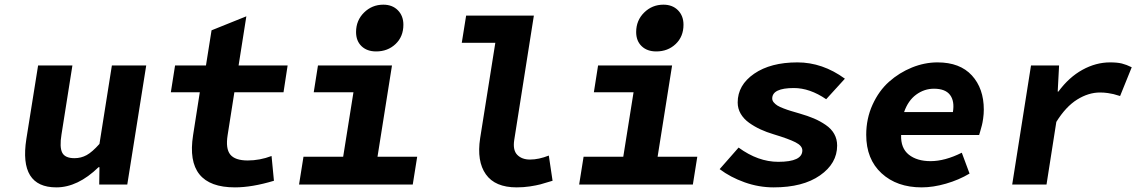

<svg xmlns="http://www.w3.org/2000/svg" viewBox="-20 -790 4865 822"><path d="M221.2 12.2Q60.5 12.2 92.8 -194.8L143.1 -509.8H290L243.2 -213.9Q234.4 -160.2 246.3 -136.5Q258.3 -112.8 298.8 -112.8Q327.1 -112.8 351.1 -126Q375 -139.2 405.8 -173.8L459 -509.8H606L524.9 0H404.8L405.8 -74.2H401.9Q313 12.2 221.2 12.2Z M985.8 12.2Q771.5 12.2 806.6 -210.9L835.4 -395H711.4L729.5 -509.8H861.8L885.7 -660.2L1034.7 -720.2L1001.5 -509.8H1211.4L1193.8 -395H983.4L954.6 -211.9Q945.3 -153.8 965.8 -128.4Q986.3 -103 1040.5 -103Q1092.3 -103 1142.6 -122.1L1152.8 -16.1Q1059.1 12.2 985.8 12.2Z M1590.3 -569.8Q1551.3 -569.8 1527.8 -592.3Q1504.4 -614.7 1504.4 -652.8Q1504.4 -702.6 1538.6 -736.3Q1572.8 -770 1621.1 -770Q1659.7 -770 1683.3 -746.1Q1707 -722.2 1707 -684.1Q1707 -633.3 1673.6 -601.6Q1640.1 -569.8 1590.3 -569.8ZM1260.3 0 1279.3 -119.1H1449.2L1493.2 -395H1323.2L1341.3 -509.8H1658.2L1596.2 -119.1H1766.1L1747.1 0Z M2191.9 12.2Q2099.6 12.2 2060.1 -43.7Q2020.5 -99.6 2035.6 -198.2L2100.6 -606.9H1957L1975.6 -723.1H2265.6L2181.6 -190.9Q2174.8 -147 2194.6 -127Q2214.4 -106.9 2249 -106.9Q2286.6 -106.9 2329.6 -124L2345.7 -16.1Q2311 -5.4 2293.5 -0.7Q2275.9 3.9 2248.5 8.1Q2221.2 12.2 2191.9 12.2Z M2789.6 -569.8Q2750.5 -569.8 2727.1 -592.3Q2703.6 -614.7 2703.6 -652.8Q2703.6 -702.6 2737.8 -736.3Q2772 -770 2820.3 -770Q2858.9 -770 2882.6 -746.1Q2906.2 -722.2 2906.2 -684.1Q2906.2 -633.3 2872.8 -601.6Q2839.4 -569.8 2789.6 -569.8ZM2459.5 0 2478.5 -119.1H2648.4L2692.4 -395H2522.5L2540.5 -509.8H2857.4L2795.4 -119.1H2965.3L2946.3 0Z M3292 12.2Q3228.5 12.2 3167.7 -9.5Q3106.9 -31.2 3061 -65.9L3142.1 -158.2Q3225.6 -97.2 3312 -97.2Q3415 -97.2 3415 -146Q3415 -166 3385.5 -180.9Q3356 -195.8 3293 -214.8Q3261.7 -224.1 3235.8 -236.1Q3210 -248 3187 -264.4Q3164.1 -280.8 3151.1 -303Q3138.2 -325.2 3138.2 -351.1Q3138.2 -425.8 3208.7 -474.4Q3279.3 -522.9 3394 -522.9Q3501.5 -522.9 3597.2 -453.1L3517.1 -365.2Q3446.8 -413.1 3378.9 -413.1Q3286.1 -413.1 3286.1 -368.2Q3286.1 -359.4 3292.7 -351.6Q3299.3 -343.8 3308.3 -338.1Q3317.4 -332.5 3334.5 -325.9Q3351.6 -319.3 3365.5 -315.2Q3379.4 -311 3402.8 -304.2Q3438.5 -293.9 3464.8 -282.7Q3491.2 -271.5 3515.1 -255.1Q3539.1 -238.8 3551.5 -216.6Q3564 -194.3 3564 -167Q3564 -90.3 3490.7 -39.1Q3417.5 12.2 3292 12.2Z M3925.8 12.2Q3819.8 12.2 3754.2 -48.1Q3688.5 -108.4 3688.5 -212.9Q3688.5 -282.2 3715.6 -341.8Q3742.7 -401.4 3786.4 -440.2Q3830.1 -479 3884.3 -501Q3938.5 -522.9 3993.7 -522.9Q4089.8 -522.9 4140.9 -467Q4191.9 -411.1 4191.9 -320.8Q4191.9 -302.2 4189.2 -283.2Q4186.5 -264.2 4183.8 -253.9Q4181.2 -243.7 4176.8 -228.5Q4172.4 -213.4 4171.9 -211.9H3837.9Q3835.9 -155.8 3870.8 -127.9Q3905.8 -100.1 3963.9 -100.1Q4025.4 -100.1 4097.7 -136.2L4130.9 -46.9Q4085 -19.5 4030 -3.7Q3975.1 12.2 3925.8 12.2ZM3850.6 -310.1H4059.6Q4067.4 -356.9 4047.4 -383.5Q4027.3 -410.2 3978.5 -410.2Q3937 -410.2 3902.3 -384.8Q3867.7 -359.4 3850.6 -310.1Z M4313.5 0 4394 -509.8H4514.2L4508.3 -397.9H4511.2Q4556.6 -459.5 4614.3 -491.2Q4671.9 -522.9 4732.4 -522.9Q4763.2 -522.9 4783 -518.1Q4802.7 -513.2 4825.2 -502L4775.4 -378.9Q4754.4 -385.3 4746.8 -387.2Q4739.3 -389.2 4723.1 -391.6Q4707 -394 4689.5 -394Q4640.1 -394 4591.6 -363.8Q4543 -333.5 4502.4 -268.1L4460.4 0Z"/></svg>

Font: Office Code Pro D Bold Italic
Style: Regular
Weight: 700
Italic angle: -9°
Designer: Nathan Rutzky & Paul D. Hunt
Foundry: Adobe Systems Incorporated
Version: Version 1.004;PS 001.004;hotconv 1.0.70;makeotf.lib2.5.58329